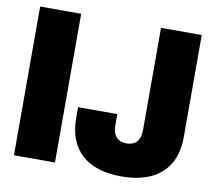

<svg xmlns="http://www.w3.org/2000/svg" viewBox="-81 -822 1036 925"><g transform="rotate(10 437.5 -359.0)"><path d="M243.2 -727.5V0H42.5V-727.5ZM568.4 10.7Q442.4 10.7 374.5 -51.5Q306.6 -113.8 306.6 -229.5V-281.7H498.5V-227.1Q498.5 -189.5 516.1 -169.9Q533.7 -150.4 566.4 -150.4Q599.1 -150.4 616.5 -169.9Q633.8 -189.5 633.8 -227.5V-727.5H833V-227.1Q833 -112.3 764.4 -50.8Q695.8 10.7 568.4 10.7Z"/></g></svg>

Font: Inter 24pt Black
Style: Regular
Weight: 900
Designer: Rasmus Andersson
Foundry: rsms
Version: Version 4.001;git-66647c0bb